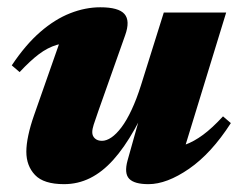

<svg xmlns="http://www.w3.org/2000/svg" viewBox="-20 -478 642 514"><path d="M321.5 -48.5 381 -260.5 395.5 -246.5Q368 -181 340.2 -131.8Q312.5 -82.5 283.2 -50Q254 -17.5 221.2 -1.2Q188.5 15 151.5 15Q97 15 73.8 -9.5Q50.5 -34 50.5 -72Q50.5 -91 55.8 -115.8Q61 -140.5 71 -169L154.5 -407L187 -364Q156 -365 131.8 -357.8Q107.5 -350.5 84.2 -333Q61 -315.5 32.5 -285L11.5 -303Q48.5 -358.5 87.8 -392.5Q127 -426.5 167.8 -442.5Q208.5 -458.5 248.5 -458.5Q297.5 -458.5 313.2 -440.5Q329 -422.5 315 -383.5L243 -180Q234.5 -156 230.8 -144.2Q227 -132.5 227 -124Q227 -114 234 -107.5Q241 -101 253 -101Q265 -101 278.2 -110Q291.5 -119 305.2 -137.2Q319 -155.5 332.2 -183.8Q345.5 -212 357.5 -250L418.5 -444.5H585.5L460.5 -37L430.5 -81Q453.5 -82.5 476.2 -90.8Q499 -99 523.5 -117Q548 -135 577 -166.5L598 -148.5Q546 -67.5 486.2 -26.2Q426.5 15 377.5 15Q339.5 15 325.8 0.5Q312 -14 321.5 -48.5Z"/></svg>

Font: Newsreader 24pt ExtraBold
Style: Italic
Weight: 800
Italic angle: -17°
Designer: Hugues Gentile
Foundry: Production Type
Version: Version 1.003